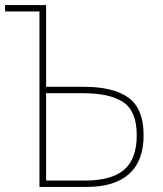

<svg xmlns="http://www.w3.org/2000/svg" viewBox="-20 -734 640 754"><path d="M544 -203Q544 -102 487 -51Q430 0 322 0H135V-689H0V-714H141H161V-393H311Q426 -393 485 -350Q544 -307 544 -203ZM517 -203Q517 -297 464.5 -332.5Q412 -368 306 -368H161V-25H315Q418 -25 467.5 -67.5Q517 -110 517 -203Z"/></svg>

Font: Noto Sans Mono UI Thin
Style: Regular
Weight: 250
Monospace: yes
Designer: Monotype Design team
Foundry: Monotype Imaging Inc.
Version: Version 1.000